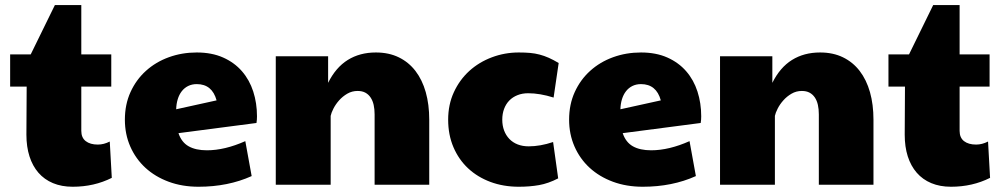

<svg xmlns="http://www.w3.org/2000/svg" viewBox="-20 -710 3851 738"><path d="M409.7 -26.4Q341.8 7.8 259.3 7.8Q216.8 7.8 183.6 -6.1Q150.4 -20 127.7 -46.1Q105 -72.3 93.3 -109.1Q81.5 -146 81.5 -192.4L82.5 -377H19V-501H98.1L190.9 -690.4H292.5V-501H407.7V-377H292.5V-207Q292.5 -180.7 309.6 -167.5Q326.7 -154.3 356 -154.3Q378.9 -154.3 401.9 -166Z M775.4 -132.3Q843.8 -132.3 922.9 -167.5L947.3 -33.2Q856.4 7.8 743.2 7.8Q680.2 7.8 628.2 -11.5Q576.2 -30.8 538.8 -65.2Q501.5 -99.6 480.7 -147Q460 -194.3 460 -250Q460 -308.6 481.7 -356.2Q503.4 -403.8 541 -437.7Q578.6 -471.7 628.9 -490Q679.2 -508.3 736.3 -508.3Q793.9 -508.3 837.4 -489Q880.9 -469.7 909.9 -436.3Q939 -402.8 953.4 -358.2Q967.8 -313.5 967.8 -262.7Q967.8 -255.9 967.3 -249.5Q966.8 -243.2 965.8 -237.3L666 -198.2Q677.7 -163.1 705.1 -147.7Q732.4 -132.3 775.4 -132.3ZM812.5 -324.2Q795.4 -386.7 736.3 -386.7Q717.8 -386.7 703.1 -379.4Q688.5 -372.1 678.5 -359.1Q668.5 -346.2 663.1 -328.4Q657.7 -310.5 657.2 -290Z M1040 -493.7H1241.2V-391.6Q1270.5 -450.7 1316.7 -479.5Q1362.8 -508.3 1424.8 -508.3Q1474.6 -508.3 1512.7 -489.7Q1550.8 -471.2 1576.9 -437.3Q1603 -403.3 1616.5 -355.7Q1629.9 -308.1 1629.9 -250V0H1419.9V-270.5Q1419.9 -290 1416.3 -306.6Q1412.6 -323.2 1404.5 -335.2Q1396.5 -347.2 1384.3 -353.8Q1372.1 -360.4 1354.5 -360.4Q1333 -360.4 1314.9 -349.9Q1296.9 -339.4 1283.4 -324.2Q1270 -309.1 1261.7 -292.7Q1253.4 -276.4 1251 -264.6V0H1040Z M2107.9 -335Q2055.2 -351.6 2010.3 -351.6Q1987.3 -351.6 1969 -344.2Q1950.7 -336.9 1937.7 -323.7Q1924.8 -310.5 1917.7 -291.7Q1910.6 -272.9 1910.6 -250Q1910.6 -227.1 1917.7 -208.3Q1924.8 -189.5 1938 -175.8Q1951.2 -162.1 1970 -154.8Q1988.8 -147.5 2012.2 -147.5Q2056.6 -147.5 2106 -164.1L2125.5 -24.4Q2087.9 -4.9 2052 1.5Q2016.1 7.8 1974.1 7.8Q1915 7.8 1865.2 -10.7Q1815.4 -29.3 1779.3 -63Q1743.2 -96.7 1722.9 -144.3Q1702.6 -191.9 1702.6 -250Q1702.6 -308.1 1724.6 -355.7Q1746.6 -403.3 1783.9 -437.3Q1821.3 -471.2 1870.6 -489.7Q1919.9 -508.3 1974.1 -508.3Q1998 -508.3 2017.3 -506.6Q2036.6 -504.9 2054.2 -500.2Q2071.8 -495.6 2089.4 -487.8Q2106.9 -480 2127.4 -467.8Z M2482.9 -132.3Q2551.3 -132.3 2630.4 -167.5L2654.8 -33.2Q2564 7.8 2450.7 7.8Q2387.7 7.8 2335.7 -11.5Q2283.7 -30.8 2246.3 -65.2Q2209 -99.6 2188.2 -147Q2167.5 -194.3 2167.5 -250Q2167.5 -308.6 2189.2 -356.2Q2210.9 -403.8 2248.5 -437.7Q2286.1 -471.7 2336.4 -490Q2386.7 -508.3 2443.8 -508.3Q2501.5 -508.3 2544.9 -489Q2588.4 -469.7 2617.4 -436.3Q2646.5 -402.8 2660.9 -358.2Q2675.3 -313.5 2675.3 -262.7Q2675.3 -255.9 2674.8 -249.5Q2674.3 -243.2 2673.3 -237.3L2373.5 -198.2Q2385.3 -163.1 2412.6 -147.7Q2439.9 -132.3 2482.9 -132.3ZM2520 -324.2Q2502.9 -386.7 2443.8 -386.7Q2425.3 -386.7 2410.6 -379.4Q2396 -372.1 2386 -359.1Q2376 -346.2 2370.6 -328.4Q2365.2 -310.5 2364.7 -290Z M2747.6 -493.7H2948.7V-391.6Q2978 -450.7 3024.2 -479.5Q3070.3 -508.3 3132.3 -508.3Q3182.1 -508.3 3220.2 -489.7Q3258.3 -471.2 3284.4 -437.3Q3310.5 -403.3 3324 -355.7Q3337.4 -308.1 3337.4 -250V0H3127.4V-270.5Q3127.4 -290 3123.8 -306.6Q3120.1 -323.2 3112.1 -335.2Q3104 -347.2 3091.8 -353.8Q3079.6 -360.4 3062 -360.4Q3040.5 -360.4 3022.5 -349.9Q3004.4 -339.4 2991 -324.2Q2977.5 -309.1 2969.2 -292.7Q2960.9 -276.4 2958.5 -264.6V0H2747.6Z M3785.6 -26.4Q3717.8 7.8 3635.3 7.8Q3592.8 7.8 3559.6 -6.1Q3526.4 -20 3503.7 -46.1Q3481 -72.3 3469.2 -109.1Q3457.5 -146 3457.5 -192.4L3458.5 -377H3395V-501H3474.1L3566.9 -690.4H3668.5V-501H3783.7V-377H3668.5V-207Q3668.5 -180.7 3685.5 -167.5Q3702.6 -154.3 3731.9 -154.3Q3754.9 -154.3 3777.8 -166Z"/></svg>

Font: Paytone One
Style: Regular
Weight: 400
Designer: vernon adams
Foundry: vernon adams
Version: 1.000